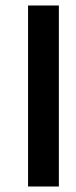

<svg xmlns="http://www.w3.org/2000/svg" viewBox="-20 -699 278 698"><path d="M82 -679V-21H194V-679Z"/></svg>

Font: SpinnyJost
Style: Regular
Weight: 500
Version: Version 3.710